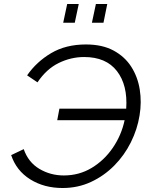

<svg xmlns="http://www.w3.org/2000/svg" viewBox="-20 -937 726 963"><path d="M294 6Q201 6 131.5 -37.5Q62 -81 36 -159L99 -189Q122 -123 177.5 -90Q233 -57 300 -57Q377 -57 440 -95Q503 -133 546 -196Q589 -259 605 -334H267L278 -392H613Q621 -510 566.5 -580.5Q512 -651 402 -651Q336 -651 274.5 -621Q213 -591 168 -524L116 -559Q163 -627 236.5 -670.5Q310 -714 411 -714Q493 -714 549.5 -683.5Q606 -653 638.5 -602Q671 -551 681 -487.5Q691 -424 680 -358Q669 -289 636.5 -223.5Q604 -158 553 -106.5Q502 -55 436.5 -24.5Q371 6 294 6ZM297 -823 317 -917H375L355 -823ZM441 -823 461 -917H518L499 -823Z"/></svg>

Font: Raleway
Style: Italic
Weight: 400
Italic angle: -12°
Designer: Matt McInerney, Pablo Impallari, Rodrigo Fuenzalida
Foundry: Matt McInerney, Pablo Impallari, Rodrigo Fuenzalida
Version: Version 4.026